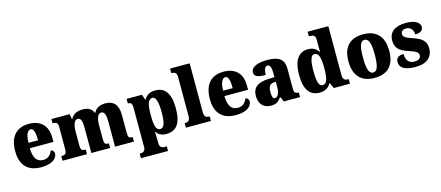

<svg xmlns="http://www.w3.org/2000/svg" viewBox="-60 -1461 5481 2385"><g transform="rotate(-15 2680.0 -269.0)"><path d="M301 10C452 10 509 -55 509 -113C509 -138 491 -155 468 -162C447 -110 412 -71 348 -71C267 -71 225 -128 223 -255H527V-309C527 -467 437 -551 289 -551C130 -551 38 -454 38 -266C38 -91 123 10 301 10ZM347 -324H225C225 -425 254 -480 294 -480C331 -480 348 -424 347 -324Z M575 0H890V-59H886C845 -59 826 -69 826 -124V-303C826 -383 844 -454 891 -454C934 -454 946 -405 946 -320V0H1188V-59H1184C1142 -59 1128 -68 1128 -129V-314C1128 -390 1148 -454 1194 -454C1236 -454 1251 -405 1251 -320V0H1494V-59H1490C1448 -59 1435 -68 1435 -129V-359C1435 -493 1375 -551 1272 -551C1190 -551 1143 -515 1123 -470H1118C1097 -525 1052 -551 982 -551C891 -551 851 -515 827 -470H822L810 -536H576V-481H580C621 -481 644 -472 644 -418V-127C644 -68 621 -59 579 -59H575Z M1524 222H1873V163H1839C1823 163 1781 155 1781 99V63C1781 22 1779 -14 1777 -47H1783C1810 -9 1847 13 1909 13C2038 13 2104 -71 2104 -264C2104 -459 2036 -546 1911 -546C1839 -546 1794 -512 1768 -466H1764L1741 -536H1543V-477H1547C1578 -477 1598 -468 1598 -405V102C1598 156 1554 163 1539 163H1524ZM1852 -66C1796 -66 1781 -127 1781 -265C1781 -389 1796 -466 1855 -466C1901 -466 1921 -391 1921 -262C1921 -128 1901 -66 1852 -66Z M2162 0H2484V-59H2474C2439 -59 2414 -75 2414 -130V-760H2162V-701H2172C2187 -701 2231 -694 2231 -644V-130C2231 -75 2207 -59 2172 -59H2162Z M2804 10C2955 10 3012 -55 3012 -113C3012 -138 2994 -155 2971 -162C2950 -110 2915 -71 2851 -71C2770 -71 2728 -128 2726 -255H3030V-309C3030 -467 2940 -551 2792 -551C2633 -551 2541 -454 2541 -266C2541 -91 2626 10 2804 10ZM2850 -324H2728C2728 -425 2757 -480 2797 -480C2834 -480 2851 -424 2850 -324Z M3252 10C3319 10 3345 -7 3387 -59H3397L3420 0H3630V-59H3626C3584 -59 3570 -75 3570 -129V-382C3570 -506 3498 -551 3354 -551C3239 -551 3143 -520 3143 -445C3143 -395 3190 -376 3290 -376C3290 -447 3309 -483 3338 -483C3371 -483 3387 -449 3387 -375V-322L3311 -319C3172 -314 3103 -264 3103 -155C3103 -43 3170 10 3252 10ZM3326 -68C3301 -68 3290 -98 3290 -151C3290 -220 3307 -255 3359 -260L3388 -263V-191C3388 -117 3364 -68 3326 -68Z M3881 10C3954 10 3999 -21 4027 -71H4032L4065 0H4272V-59H4264C4218 -59 4197 -77 4197 -140V-760H3931V-701H3939C3980 -701 4014 -694 4014 -642V-593C4014 -554 4014 -510 4015 -480H4011C3984 -519 3947 -549 3878 -549C3759 -549 3689 -460 3689 -267C3689 -75 3759 10 3881 10ZM3939 -70C3892 -70 3874 -136 3874 -269C3874 -398 3892 -470 3940 -470C3997 -470 4014 -398 4014 -270C4014 -137 3997 -70 3939 -70Z M4586 10C4759 10 4849 -83 4849 -271C4849 -459 4750 -551 4589 -551C4416 -551 4325 -459 4325 -271C4325 -83 4424 10 4586 10ZM4588 -59C4531 -59 4512 -133 4512 -271C4512 -410 4530 -480 4587 -480C4643 -480 4663 -410 4663 -271C4663 -133 4644 -59 4588 -59Z M5116 10C5263 10 5337 -63 5337 -171C5337 -274 5268 -313 5167 -346C5080 -375 5055 -392 5055 -431C5055 -465 5084 -483 5122 -483C5173 -483 5213 -448 5213 -382C5284 -382 5316 -406 5316 -453C5316 -500 5266 -550 5138 -550C5005 -550 4917 -497 4917 -381C4917 -280 4974 -237 5088 -201C5165 -176 5201 -157 5201 -118C5201 -86 5179 -58 5119 -58C5055 -58 5010 -95 5010 -185C4956 -185 4912 -164 4912 -108C4912 -42 4958 10 5116 10Z"/></g></svg>

Font: Noto Serif Bengali SemiCondensed Black
Style: Regular
Weight: 900
Width: 4
Designer: Juan Bruce, Universal Thirst, Indian Type Foundry and the Monotype Design Team.
Foundry: Monotype Imaging Inc.
Version: Version 2.003